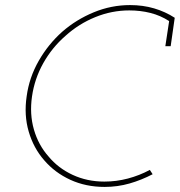

<svg xmlns="http://www.w3.org/2000/svg" viewBox="-20 -728 708 756"><path d="M631 -546H652L668 -658Q631 -682 587 -695Q543 -708 492 -708Q418 -708 349 -679.5Q280 -651 225 -603Q170 -554 132.5 -488.5Q95 -423 85 -349Q74 -275 93 -210Q112 -145 154 -97Q196 -48 257 -20Q318 8 392 8Q443 8 490 -5.5Q537 -19 581 -42L570 -59Q529 -37 483.5 -25Q438 -13 391 -13Q323 -13 266 -39.5Q209 -66 171 -112Q131 -157 113.5 -218Q96 -279 106 -348Q116 -418 150.5 -479.5Q185 -541 238 -587Q290 -634 355 -660.5Q420 -687 489 -687Q533 -687 572.5 -677Q612 -667 646 -645Z"/></svg>

Font: Josefin Slab ExtraLight
Style: Italic
Weight: 250
Italic angle: -12°
Designer: Santiago Orozco
Foundry: Typemade
Version: Version 2.100